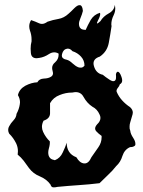

<svg xmlns="http://www.w3.org/2000/svg" viewBox="-20 -808 606 811"><path d="M193.4 -28.3Q176.8 -51.3 148.4 -63Q120.1 -74.2 102.5 -98.1Q91.8 -113.8 80.1 -128.9Q68.4 -144 54.7 -154.8Q55.7 -162.1 55.7 -169.4Q55.7 -187 47.9 -203.1Q36.1 -226.6 18.6 -243.7Q14.6 -251.5 14.6 -258.3Q14.6 -259.3 14.6 -260.3Q14.6 -267.6 18.6 -274.4Q25.4 -287.6 37.1 -299.8Q48.8 -312 49.8 -327.1Q60.5 -346.7 63.5 -366.7Q64.5 -371.1 64.5 -376Q64.5 -391.1 55.7 -406.2Q61.5 -431.6 86.9 -445.8Q113.3 -459.5 137.7 -460.4Q145.5 -475.1 165 -476.1Q184.6 -476.6 196.3 -484.4Q201.2 -487.3 203.1 -493.2Q205.1 -499 202.1 -508.8Q200.2 -515.1 200.2 -521Q200.2 -534.7 212.9 -544.9Q227.5 -558.1 227.5 -576.2Q227.5 -578.6 227.5 -581.5Q218.8 -586.9 209 -586.9Q198.2 -586.9 187.5 -580.1Q167 -566.4 146.5 -563.5Q139.6 -562 134.8 -562Q112.3 -562 110.4 -584.5Q109.4 -593.8 109.4 -602.1Q109.4 -619.1 113.3 -633.3Q113.3 -637.7 113.3 -642.1Q113.3 -660.6 106.4 -679.2Q103.5 -688.5 103.5 -696.8Q103.5 -710.4 111.3 -723.1Q128.9 -717.3 145.5 -709.5Q151.4 -707 157.2 -707Q168 -707 180.7 -716.3Q203.1 -724.1 226.6 -728Q250 -731.9 269.5 -750Q279.3 -758.3 293.9 -773.4Q308.6 -788.1 318.4 -786.1Q323.2 -785.2 326.2 -779.3Q329.1 -773.4 330.1 -761.7Q327.1 -748.5 319.3 -730Q313.5 -716.8 313.5 -706.5Q313.5 -702.1 314.5 -698.2Q316.4 -690.9 322.3 -686.5Q329.1 -682.1 341.8 -681.6Q350.6 -701.7 363.3 -724.1Q377 -746.6 402.3 -753.9Q403.3 -752 403.3 -749Q403.3 -739.3 393.6 -721.2Q381.8 -697.8 404.3 -718.8Q416 -738.8 439.5 -751.5Q462.9 -764.2 464.8 -787.6Q466.8 -779.8 466.8 -771.5Q466.8 -757.8 460 -743.7Q450.2 -724.1 450.2 -704.6Q450.2 -701.2 451.2 -697.8Q446.3 -664.1 439.5 -627Q432.6 -589.8 401.4 -568.8Q375 -560.5 375 -540Q375 -534.7 377 -528.3Q385.7 -498 414.1 -492.2Q425.8 -482.4 441.4 -472.2Q457 -461.4 464.8 -466.8Q468.8 -469.2 469.7 -475.6Q470.7 -481.9 469.7 -494.1Q470.7 -499.5 472.7 -502Q474.6 -504.4 476.6 -504.9Q485.4 -505.9 493.2 -482.9Q496.1 -474.6 496.1 -468.3Q496.1 -457 486.3 -452.1Q484.4 -444.3 477.5 -436.5Q470.7 -428.2 472.7 -420.4Q481.4 -399.9 496.1 -383.8Q510.7 -367.7 529.3 -355.5Q541 -344.7 541 -332.5Q541 -329.1 540 -325.2Q535.2 -309.1 530.3 -292Q527.3 -282.7 527.3 -273.9Q526.4 -264.6 530.3 -255.4Q531.2 -242.7 543 -225.1Q551.8 -211.4 551.8 -201.2Q551.8 -198.7 551.8 -196.8Q550.8 -191.9 544.9 -189.5Q540 -186.5 529.3 -186.5Q505.9 -176.3 497.1 -149.4Q489.3 -123 470.7 -106.4Q455.1 -86.4 436.5 -69.3Q418.9 -51.8 400.4 -34.2Q356.4 -28.8 311.5 -25.9Q266.6 -22.9 222.7 -18.6Q214.8 -16.6 208 -16.6Q206.1 -16.6 205.1 -16.6Q196.3 -17.1 193.4 -28.3ZM366.2 -144Q379.9 -164.6 395.5 -186Q409.2 -205.6 409.2 -228Q409.2 -231 409.2 -233.9Q396.5 -242.7 385.7 -254.4Q381.8 -259.3 381.8 -265.1Q381.8 -273.4 390.6 -283.2Q404.3 -295.9 404.3 -310.1Q404.3 -317.4 400.4 -324.7Q390.6 -347.2 370.1 -357.4Q347.7 -372.1 333 -398.4Q322.3 -418.9 299.8 -418.9Q293 -418.9 286.1 -417H283.2Q257.8 -417 232.4 -406.7Q205.1 -396.5 191.4 -372.1Q191.4 -357.4 191.4 -342.8V-328.6Q190.4 -306.6 164.1 -298.3Q157.2 -285.2 157.2 -272.5Q157.2 -261.7 162.1 -251Q172.9 -227.5 190.4 -210.9Q191.4 -197.8 186.5 -181.2Q181.6 -164.1 185.5 -150.9Q187.5 -144 193.4 -138.7Q199.2 -133.8 211.9 -131.3Q234.4 -140.1 245.1 -164.1Q256.8 -188.5 261.7 -205.1Q261.7 -182.6 271.5 -167.5Q281.2 -151.9 302.7 -143.6Q316.4 -119.6 335 -117.7H337.9Q354.5 -117.7 366.2 -144ZM336.9 -530.8Q336.9 -552.7 322.3 -568.8Q307.6 -585 286.1 -591.8Q280.3 -598.6 274.4 -601.1Q268.6 -603 263.7 -602.5Q247.1 -599.6 242.2 -580.1Q241.2 -576.7 241.2 -573.7Q241.2 -559.1 261.7 -555.7Q273.4 -552.7 286.1 -540.5Q298.8 -528.8 310.5 -523.9Q317.4 -521.5 324.2 -522.5Q331.1 -523.4 336.9 -530.8Z"/></svg>

Font: Brazier Flame
Style: Regular
Weight: 400
Designer: Walter E Stewart
Version: 0.1